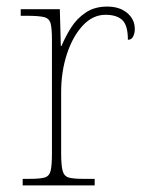

<svg xmlns="http://www.w3.org/2000/svg" viewBox="-20 -564 445 584"><path d="M49 0V-20H71Q101 -20 115.5 -24Q130 -28 134 -44.5Q138 -61 138 -98V-442Q138 -477 134 -492.5Q130 -508 114 -512Q98 -516 61 -516H43V-536H162L165 -424H167Q179 -453 196.5 -480.5Q214 -508 241 -526Q268 -544 306 -544Q344 -544 367 -524.5Q390 -505 390 -476Q390 -463 385 -453Q380 -443 369 -443Q369 -487 352 -503Q335 -519 301 -519Q262 -519 231.5 -486Q201 -453 183.5 -399.5Q166 -346 166 -284V-98Q166 -61 170.5 -44.5Q175 -28 189 -24Q203 -20 233 -20H268V0Z"/></svg>

Font: Noto Serif Myanmar Thin
Style: Regular
Weight: 100
Designer: Ben Mitchell and the Monotype Design Team
Foundry: Monotype Imaging Inc.
Version: Version 2.106; ttfautohint (v1.8.4.7-5d5b)